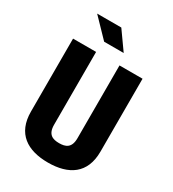

<svg xmlns="http://www.w3.org/2000/svg" viewBox="-223 -1057 1067 1187"><g transform="rotate(30 310.0 -463.0)"><path d="M310 -127C264.5 -127 226.5 -140.5 226.5 -210.5V-730H62V-209.5C62 -52.5 163 11.5 310 11.5C457 11.5 558 -52.5 558 -209.5V-730H393.5V-210.5C393.5 -140.5 355.5 -127 310 -127ZM377.5 -809.5 286 -938.5H113.5L238 -809.5Z"/></g></svg>

Font: Monaspace Neon ExtraBold
Style: Regular
Weight: 800
Designer: Riley Cran & the Lettermatic Team
Foundry: Lettermatic
Version: Version 1.200 (Monaspace Neon)